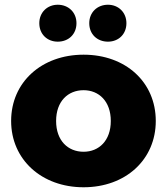

<svg xmlns="http://www.w3.org/2000/svg" viewBox="-20 -782 705 811"><path d="M333 9C511 9 638 -108 638 -271C638 -435 511 -551 333 -551C156 -551 27 -435 27 -271C27 -108 156 9 333 9ZM333 -141C267 -141 217 -188 217 -271C217 -354 267 -401 333 -401C398 -401 448 -354 448 -271C448 -188 398 -141 333 -141ZM436 -606C480 -606 514 -637 514 -684C514 -730 480 -762 436 -762C391 -762 357 -730 357 -684C357 -637 391 -606 436 -606ZM224 -606C269 -606 303 -637 303 -684C303 -730 269 -762 224 -762C180 -762 146 -730 146 -684C146 -637 180 -606 224 -606Z"/></svg>

Font: Montserrat-Alt1 ExtBd
Style: Regular
Weight: 800
Designer: Differentunic
Foundry: Differentunic
Version: Version 7.222